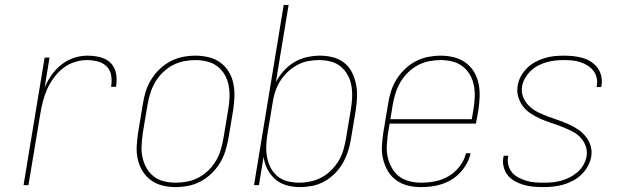

<svg xmlns="http://www.w3.org/2000/svg" viewBox="-20 -755 2540 783"><path d="M76 0 162 -520H182L162 -398Q173 -424 190 -448.5Q207 -473 230.5 -491.5Q254 -510 281.5 -519Q309 -528 337 -528Q364 -528 389.5 -521.5Q415 -515 432 -497.5Q449 -480 453.5 -454Q458 -428 453 -401H433Q437 -424 433.5 -446.5Q430 -469 415 -484Q400 -499 378.5 -504.5Q357 -510 334 -510Q309 -510 283 -501.5Q257 -493 236 -476Q215 -459 198.5 -436.5Q182 -414 171.5 -389.5Q161 -365 154.5 -339.5Q148 -314 144 -289L96 0Z M695 8Q668 8 642 1.5Q616 -5 595.5 -20Q575 -35 561.5 -57Q548 -79 542 -105Q536 -131 537.5 -158.5Q539 -186 543 -213L563 -333Q567 -359 575 -384Q583 -409 597.5 -432Q612 -455 632 -474Q652 -493 676 -505.5Q700 -518 726 -523Q752 -528 778 -528Q805 -528 831.5 -521.5Q858 -515 878.5 -500Q899 -485 912.5 -463Q926 -441 931.5 -415Q937 -389 936 -361.5Q935 -334 931 -307L911 -187Q906 -161 898 -136Q890 -111 875.5 -88Q861 -65 841 -46Q821 -27 797 -14.5Q773 -2 747 3Q721 8 695 8ZM696 -10Q719 -10 743 -14.5Q767 -19 789 -30.5Q811 -42 829.5 -60Q848 -78 860.5 -99Q873 -120 880 -143.5Q887 -167 891 -190L911 -310Q915 -334 916 -358.5Q917 -383 912.5 -406.5Q908 -430 896.5 -450Q885 -470 867 -484Q849 -498 825.5 -504Q802 -510 777 -510Q754 -510 730.5 -505.5Q707 -501 685 -489.5Q663 -478 644.5 -460Q626 -442 613.5 -421Q601 -400 593.5 -376.5Q586 -353 582 -330L562 -210Q559 -186 557.5 -161.5Q556 -137 561 -113.5Q566 -90 577.5 -70Q589 -50 606.5 -36Q624 -22 647.5 -16Q671 -10 696 -10Z M1203 8Q1175 8 1148.5 0.5Q1122 -7 1102.5 -24Q1083 -41 1070.5 -65Q1058 -89 1055 -116L1036 0H1016L1137 -735H1157L1105 -420Q1118 -445 1137.5 -466.5Q1157 -488 1181 -502Q1205 -516 1232 -522Q1259 -528 1285 -528Q1312 -528 1337.5 -521.5Q1363 -515 1383 -499.5Q1403 -484 1414.5 -461.5Q1426 -439 1431.5 -413.5Q1437 -388 1436 -361Q1435 -334 1431 -307L1411 -187Q1407 -162 1399 -137.5Q1391 -113 1378 -90Q1365 -67 1345.5 -47.5Q1326 -28 1302.5 -15Q1279 -2 1253.5 3Q1228 8 1203 8ZM1200 -10Q1223 -10 1246.5 -15Q1270 -20 1291.5 -31.5Q1313 -43 1331 -61Q1349 -79 1361.5 -100Q1374 -121 1380.5 -144Q1387 -167 1391 -190L1411 -310Q1415 -334 1416 -358.5Q1417 -383 1413 -406Q1409 -429 1398 -449Q1387 -469 1369.5 -483.5Q1352 -498 1329 -504Q1306 -510 1281 -510Q1258 -510 1235 -505.5Q1212 -501 1190.5 -489Q1169 -477 1151 -459.5Q1133 -442 1120.5 -421Q1108 -400 1101 -377Q1094 -354 1091 -331L1071 -211Q1067 -187 1066 -162.5Q1065 -138 1069 -115Q1073 -92 1083.5 -71.5Q1094 -51 1111.5 -36.5Q1129 -22 1152 -16Q1175 -10 1200 -10Z M1696 8Q1668 8 1642.5 1.5Q1617 -5 1596 -20Q1575 -35 1562 -57Q1549 -79 1542.5 -105Q1536 -131 1537.5 -158.5Q1539 -186 1543 -213L1563 -333Q1567 -359 1575 -384Q1583 -409 1597.5 -432Q1612 -455 1632 -474Q1652 -493 1676 -505.5Q1700 -518 1726 -523Q1752 -528 1777 -528Q1805 -528 1831 -521.5Q1857 -515 1878 -500Q1899 -485 1912.5 -463Q1926 -441 1931.5 -415Q1937 -389 1936 -361.5Q1935 -334 1931 -307L1921 -251H1569L1562 -210Q1559 -186 1557.5 -161Q1556 -136 1561.5 -113Q1567 -90 1578.5 -69.5Q1590 -49 1608 -35.5Q1626 -22 1649.5 -16Q1673 -10 1697 -10Q1726 -10 1754.5 -15.5Q1783 -21 1809.5 -36.5Q1836 -52 1855 -77Q1874 -102 1880 -130H1899Q1895 -109 1884 -89Q1873 -69 1857.5 -52Q1842 -35 1822.5 -23Q1803 -11 1781.5 -4Q1760 3 1738.5 5.5Q1717 8 1696 8ZM1572 -269H1904L1911 -310Q1915 -334 1916 -359Q1917 -384 1912.5 -407Q1908 -430 1896.5 -450Q1885 -470 1867 -484Q1849 -498 1825.5 -504Q1802 -510 1777 -510Q1754 -510 1730.5 -505.5Q1707 -501 1685 -489.5Q1663 -478 1644.5 -460Q1626 -442 1613.5 -421Q1601 -400 1593.5 -376.5Q1586 -353 1582 -330Z M2194 8Q2173 8 2153 6Q2133 4 2114.5 -1.5Q2096 -7 2079 -16.5Q2062 -26 2050.5 -40.5Q2039 -55 2034 -74.5Q2029 -94 2033 -114L2034 -120H2053L2052 -115Q2049 -97 2053.5 -80.5Q2058 -64 2068.5 -51.5Q2079 -39 2094.5 -31Q2110 -23 2126 -18Q2142 -13 2159.5 -11.5Q2177 -10 2195 -10Q2213 -10 2231.5 -11.5Q2250 -13 2268 -18Q2286 -23 2303 -31.5Q2320 -40 2335 -53Q2350 -66 2359.5 -83Q2369 -100 2372 -117Q2376 -141 2367.5 -162Q2359 -183 2343.5 -198Q2328 -213 2307.5 -222.5Q2287 -232 2266.5 -240Q2246 -248 2224.5 -255Q2203 -262 2183 -271Q2163 -280 2144.5 -292Q2126 -304 2113 -321Q2100 -338 2093.5 -360Q2087 -382 2091 -405Q2094 -425 2104 -443.5Q2114 -462 2129 -477Q2144 -492 2162.5 -502Q2181 -512 2200.5 -518Q2220 -524 2240 -526Q2260 -528 2279 -528Q2299 -528 2318.5 -526Q2338 -524 2356.5 -518.5Q2375 -513 2390.5 -503Q2406 -493 2417 -478Q2428 -463 2432 -444.5Q2436 -426 2433 -406L2432 -400H2413L2414 -405Q2417 -422 2413 -438.5Q2409 -455 2399 -467.5Q2389 -480 2375 -488.5Q2361 -497 2345.5 -502Q2330 -507 2312.5 -508.5Q2295 -510 2278 -510Q2261 -510 2243 -508Q2225 -506 2208 -501Q2191 -496 2174.5 -487.5Q2158 -479 2144.5 -466Q2131 -453 2121.5 -436.5Q2112 -420 2109 -403Q2105 -379 2114 -358Q2123 -337 2138.5 -322Q2154 -307 2173.5 -297.5Q2193 -288 2214.5 -280Q2236 -272 2256.5 -265Q2277 -258 2297.5 -249Q2318 -240 2336 -228Q2354 -216 2368 -199Q2382 -182 2388.5 -160.5Q2395 -139 2391 -115Q2387 -95 2376.5 -76Q2366 -57 2350 -42Q2334 -27 2314.5 -17Q2295 -7 2275 -1.5Q2255 4 2234.5 6Q2214 8 2194 8Z"/></svg>

Font: Iosevka Term Curly Th Obl
Style: Regular
Weight: 100
Italic angle: -9°
Designer: Belleve Invis
Foundry: Belleve Invis
Version: Version 32.3.0